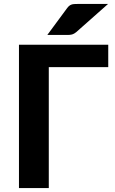

<svg xmlns="http://www.w3.org/2000/svg" viewBox="-20 -952 583 972"><path d="M528 -612H227V0H76V-725.5H528ZM527 -932 365.5 -789Q360 -784.5 355 -781.8Q350 -779 344.8 -777.5Q339.5 -776 333.2 -775.5Q327 -775 319.5 -775H219.5L319.5 -910.5Q325 -918 330.2 -922.2Q335.5 -926.5 341.8 -928.8Q348 -931 356 -931.5Q364 -932 374.5 -932Z"/></svg>

Font: Lato 2
Style: Regular
Weight: 800
Designer: Lukasz Dziedzic with Adam Twardoch and Botio Nikoltchev
Foundry: tyPoland Lukasz Dziedzic
Version: Version 2.015; 2015-08-06; http://www.latofonts.com/